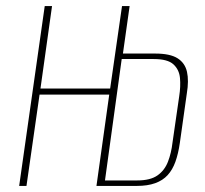

<svg xmlns="http://www.w3.org/2000/svg" viewBox="-20 -611 675 631"><path d="M43 0 127 -591H151L113 -320H342L381 -591H406L384 -435H490Q539 -435 563.5 -419.5Q588 -404 594.5 -375Q601 -346 594 -304L571 -141Q566 -106 556.5 -79.5Q547 -53 531 -35.5Q515 -18 490 -9Q465 0 430 0H297L339 -300H110L67 0ZM325 -18H431Q474 -18 497.5 -34.5Q521 -51 532 -79.5Q543 -108 547 -143L569 -295Q574 -327 571.5 -354.5Q569 -382 550 -399.5Q531 -417 485 -417H380Z"/></svg>

Font: Alumni Sans Thin
Style: Italic
Weight: 100
Italic angle: -8°
Designer: Robert E. Leuschke
Foundry: Robert E. Leuschke
Version: Version 1.016